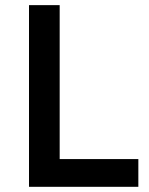

<svg xmlns="http://www.w3.org/2000/svg" viewBox="-20 -720 574 740"><path d="M91.8 0V-700.2H210V-106.9H513.2V0Z"/></svg>

Font: Trueno
Style: Rg
Weight: 400
Designer: Julieta Ulanovsky
Foundry: Julieta Ulanovsky
Version: Version 3.001b